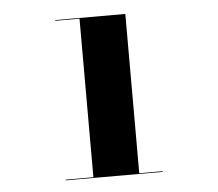

<svg xmlns="http://www.w3.org/2000/svg" viewBox="-40 -950 610 538"><g transform="rotate(-5 264.5 -681.0)"><path d="M124 -458V-456H397V-458H331V-906H134V-904H202V-458Z"/></g></svg>

Font: Bodoni* 48pt Fatface
Style: Regular
Weight: 900
Version: Version 2.3